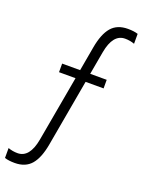

<svg xmlns="http://www.w3.org/2000/svg" viewBox="-248 -758 812 1093"><g transform="rotate(20 158.0 -212.0)"><path d="M155 -367H46V-315H146L75 83C61 160.3 29.7 199 -19 199C-39 199 -58 195.7 -76 189V249C-60 254.3 -39.7 257 -15 257C28.3 257 61.7 243.3 85 216C108.3 188.7 125 146.7 135 90L207 -315H316V-367H216L241 -507C255 -584.3 286.3 -623 335 -623C355 -623 374 -619.7 392 -613V-673C376 -678.3 355.7 -681 331 -681C287.7 -681 254.3 -667.3 231 -640C207.7 -612.7 191 -570.7 181 -514Z"/></g></svg>

Font: Hind Light
Style: Regular
Weight: 300
Designer: Manushi Parikh, Satya Rajpurohit
Foundry: Indian Type Foundry
Version: Version 1.201;PS 1.0;hotconv 1.0.78;makeotf.lib2.5.61930; tt